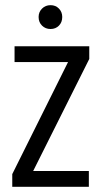

<svg xmlns="http://www.w3.org/2000/svg" viewBox="-20 -716 385 736"><path d="M320.6 -60.6H107.2L322.2 -490V-538.6H35.8V-478H240.8L27 -48.6V0H320.6ZM173.8 -604.8Q193.2 -604.8 205.9 -617.7Q218.6 -630.6 218.6 -650.9Q218.6 -670 205.9 -683.1Q193.2 -696.2 173.8 -696.2Q154.3 -696.2 141.2 -683.1Q128 -670.1 128 -650.8Q128 -630.6 141.2 -617.7Q154.3 -604.8 173.8 -604.8Z"/></svg>

Font: Secuela Light
Style: Regular
Weight: 300
Designer: Fernando Haro
Foundry: deFharo
Version: Version 1.708